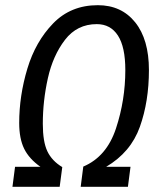

<svg xmlns="http://www.w3.org/2000/svg" viewBox="-20 -720 625 740"><path d="M554 -450Q554 -329 519 -231Q484 -133 389 -77H483L473 0H291L301 -78Q391 -116 427 -225Q463 -334 463 -450Q463 -539 434.5 -583Q406 -627 353 -627Q277 -627 230.5 -566.5Q184 -506 164.5 -418.5Q145 -331 145 -243Q145 -174 162.5 -137Q180 -100 220 -76L210 0H28L38 -77H136Q92 -108 73 -147Q54 -186 54 -246Q54 -351 85.5 -455.5Q117 -560 185 -630Q253 -700 357 -700Q448 -700 501 -634Q554 -568 554 -450Z"/></svg>

Font: Fira Sans Compressed
Style: Italic
Weight: 400
Width: 1
Italic angle: -8°
Designer: bBox Type GmbH & Carrois Corporate GbR & Edenspiekermann AG
Foundry: bBox Type GmbH & Carrois Corporate GbR & Edenspiekermann AG
Version: Version 4.301